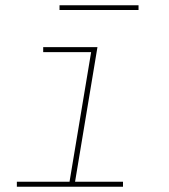

<svg xmlns="http://www.w3.org/2000/svg" viewBox="-20 -709 640 729"><path d="M44 0V-19H244L326 -511H144V-530H350L265 -19H447V0ZM206 -671V-689H506V-671Z"/></svg>

Font: Iosevka Slab ThExObl
Style: Regular
Weight: 100
Width: 7
Italic angle: -9°
Monospace: yes
Designer: Belleve Invis
Foundry: Belleve Invis
Version: Version 11.1.1; ttfautohint (v1.8.3)